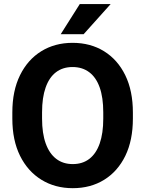

<svg xmlns="http://www.w3.org/2000/svg" viewBox="-20 -936 731 965"><path d="M647.9 -339.8Q647.9 -231 609.9 -152.8Q571.8 -74.7 503.7 -32.5Q435.5 9.8 345.7 9.8Q256.8 9.8 188.2 -32.5Q119.6 -74.7 80.8 -152.8Q42 -231 42 -339.8V-370.6Q42 -479.5 80.6 -557.9Q119.1 -636.2 187.5 -678.5Q255.9 -720.7 344.7 -720.7Q434.6 -720.7 502.9 -678.5Q571.3 -636.2 609.6 -557.9Q647.9 -479.5 647.9 -370.6ZM499 -371.6Q499 -445.8 481 -496.6Q462.9 -547.4 428.2 -573.2Q393.6 -599.1 344.7 -599.1Q295.9 -599.1 261.7 -573.2Q227.5 -547.4 209.5 -496.6Q191.4 -445.8 191.4 -371.6V-339.8Q191.4 -266.1 209.7 -215.1Q228 -164.1 262.5 -137.7Q296.9 -111.3 345.7 -111.3Q395 -111.3 429.2 -137.7Q463.4 -164.1 481.2 -215.1Q499 -266.1 499 -339.8ZM380.9 -915.5H536.1L400.4 -764.2H285.2Z"/></svg>

Font: Heebo
Style: Bold
Weight: 700
Designer: Oded Ezer
Foundry: Ezer Type House
Version: Version 3.100